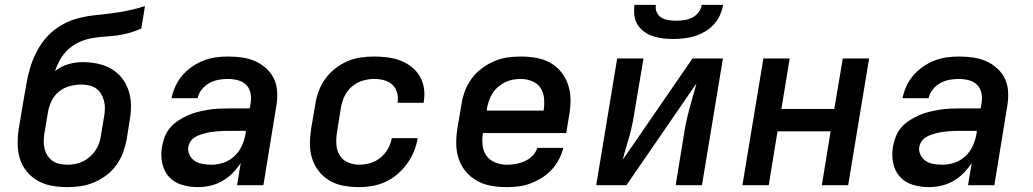

<svg xmlns="http://www.w3.org/2000/svg" viewBox="-20 -760 4240 788"><path d="M256 8Q224 8 193 2.5Q162 -3 136 -17.5Q110 -32 90.5 -55.5Q71 -79 62 -107.5Q53 -136 52.5 -168Q52 -200 57 -232L70 -309Q72 -320 73.5 -330.5Q75 -341 77 -351Q83 -385 89 -419.5Q95 -454 105.5 -487.5Q116 -521 133.5 -553.5Q151 -586 176 -612.5Q201 -639 233.5 -657.5Q266 -676 300.5 -685Q335 -694 369.5 -697.5Q404 -701 438.5 -705.5Q473 -710 507 -717Q541 -724 575 -735L560 -643Q536 -632 510.5 -625Q485 -618 459.5 -614.5Q434 -611 408.5 -609.5Q383 -608 357.5 -603.5Q332 -599 307 -588Q282 -577 261.5 -558.5Q241 -540 227.5 -516.5Q214 -493 206 -468Q230 -488 260 -496.5Q290 -505 319 -505Q351 -505 381.5 -498.5Q412 -492 437 -477.5Q462 -463 480.5 -439.5Q499 -416 508 -387.5Q517 -359 517.5 -328Q518 -297 512 -265L500 -188Q495 -161 485 -134Q475 -107 458 -83Q441 -59 417 -41Q393 -23 366 -11.5Q339 0 311 4Q283 8 256 8ZM257 -84Q273 -84 289 -87Q305 -90 320.5 -97.5Q336 -105 349 -116.5Q362 -128 371.5 -142Q381 -156 386.5 -171.5Q392 -187 394 -203L407 -280Q410 -297 410.5 -313.5Q411 -330 407 -345.5Q403 -361 395 -374.5Q387 -388 374.5 -397Q362 -406 345.5 -409.5Q329 -413 313 -413Q290 -413 266 -406.5Q242 -400 222.5 -384.5Q203 -369 192 -346.5Q181 -324 177 -301L163 -217Q160 -200 159.5 -183.5Q159 -167 162.5 -151.5Q166 -136 174.5 -122.5Q183 -109 195.5 -100Q208 -91 224 -87.5Q240 -84 257 -84Z M791 8Q757 8 725 -2Q693 -12 672.5 -35.5Q652 -59 645.5 -92Q639 -125 645 -159Q649 -180 657 -200.5Q665 -221 679.5 -237.5Q694 -254 713 -266Q732 -278 752 -287Q772 -296 793 -301Q814 -306 835 -309.5Q856 -313 876.5 -314Q897 -315 918 -315H1005L1009 -340Q1012 -360 1007.5 -380Q1003 -400 989 -413Q975 -426 955.5 -431Q936 -436 915 -436Q896 -436 876.5 -432.5Q857 -429 839 -419Q821 -409 808 -392.5Q795 -376 791 -357H684Q689 -382 700 -406Q711 -430 728.5 -450.5Q746 -471 768.5 -486.5Q791 -502 815.5 -511.5Q840 -521 865 -524.5Q890 -528 915 -528Q945 -528 973.5 -524Q1002 -520 1027 -509Q1052 -498 1072.5 -479.5Q1093 -461 1104.5 -436.5Q1116 -412 1117.5 -383Q1119 -354 1114 -325L1061 0H953L968 -91Q968 -91 968 -91Q968 -91 968 -91Q968 -91 968 -91Q968 -91 968 -91Q953 -68 933.5 -48.5Q914 -29 890.5 -16Q867 -3 841.5 2.5Q816 8 791 8ZM848 -84Q873 -84 898 -92.5Q923 -101 942.5 -119.5Q962 -138 973 -162.5Q984 -187 988 -212L989 -223H918Q906 -223 894.5 -222.5Q883 -222 871.5 -221Q860 -220 848.5 -218.5Q837 -217 825 -214Q813 -211 801.5 -207Q790 -203 779.5 -196.5Q769 -190 762 -179.5Q755 -169 753 -158Q750 -140 758 -124Q766 -108 780 -99Q794 -90 812 -87Q830 -84 848 -84Z M1454 8Q1422 8 1391 2.5Q1360 -3 1334 -18Q1308 -33 1289.5 -56Q1271 -79 1261.5 -108Q1252 -137 1252 -168.5Q1252 -200 1257 -232L1274 -332Q1278 -359 1288 -386Q1298 -413 1315 -436.5Q1332 -460 1355.5 -478.5Q1379 -497 1405.5 -508.5Q1432 -520 1460 -524Q1488 -528 1515 -528Q1543 -528 1570.5 -524.5Q1598 -521 1623 -511.5Q1648 -502 1668.5 -486Q1689 -470 1702.5 -447.5Q1716 -425 1720 -397.5Q1724 -370 1719 -342Q1719 -341 1719 -340Q1719 -339 1719 -338H1612Q1612 -339 1612 -339.5Q1612 -340 1612 -340Q1615 -361 1609.5 -380.5Q1604 -400 1589.5 -413Q1575 -426 1555.5 -431Q1536 -436 1515 -436Q1491 -436 1467 -428.5Q1443 -421 1423.5 -404Q1404 -387 1393.5 -364Q1383 -341 1379 -317L1363 -217Q1359 -192 1360.5 -167.5Q1362 -143 1373.5 -123.5Q1385 -104 1407 -94Q1429 -84 1454 -84Q1476 -84 1499 -90.5Q1522 -97 1541 -112.5Q1560 -128 1572 -149Q1584 -170 1588 -193H1694Q1690 -166 1679 -139Q1668 -112 1651 -88.5Q1634 -65 1611.5 -45.5Q1589 -26 1563 -14Q1537 -2 1509 3Q1481 8 1454 8Z M2060 8Q2027 8 1996 2.5Q1965 -3 1938.5 -17.5Q1912 -32 1892.5 -55Q1873 -78 1863 -107Q1853 -136 1852.5 -168Q1852 -200 1857 -232L1874 -332Q1878 -359 1888 -386Q1898 -413 1915.5 -437Q1933 -461 1957 -479Q1981 -497 2007.5 -508.5Q2034 -520 2062 -524Q2090 -528 2117 -528Q2150 -528 2181 -522.5Q2212 -517 2238 -502.5Q2264 -488 2283 -464.5Q2302 -441 2311.5 -412.5Q2321 -384 2321.5 -352Q2322 -320 2316 -288L2304 -214H1962Q1958 -189 1960.5 -164.5Q1963 -140 1976.5 -121Q1990 -102 2012.5 -93Q2035 -84 2060 -84Q2078 -84 2096.5 -87Q2115 -90 2133 -98Q2151 -106 2165.5 -120.5Q2180 -135 2185 -153H2292Q2286 -129 2274 -106Q2262 -83 2244 -63.5Q2226 -44 2203.5 -30Q2181 -16 2157 -7Q2133 2 2108.5 5Q2084 8 2060 8ZM1978 -306H2211Q2215 -331 2213 -355.5Q2211 -380 2198.5 -399Q2186 -418 2163.5 -427Q2141 -436 2116 -436Q2101 -436 2084.5 -433Q2068 -430 2053 -422.5Q2038 -415 2024.5 -403.5Q2011 -392 2002 -378Q1993 -364 1987.5 -348.5Q1982 -333 1979 -317Z M2427 0 2513 -520H2621L2586 -312Q2582 -286 2577 -260Q2572 -234 2565 -208Q2558 -182 2550 -156Q2542 -130 2536 -104H2535Q2535 -104 2535 -103.5Q2535 -103 2535 -103L2822 -520H2947L2861 0H2753L2787 -208Q2791 -234 2796.5 -260Q2802 -286 2809 -312Q2816 -338 2823.5 -364Q2831 -390 2838 -416Q2838 -416 2838 -416.5Q2838 -417 2838 -417L2551 0ZM2743 -600Q2721 -600 2700 -602.5Q2679 -605 2659.5 -611.5Q2640 -618 2623.5 -630Q2607 -642 2596.5 -659Q2586 -676 2583.5 -697Q2581 -718 2584 -740H2672Q2669 -724 2675.5 -709.5Q2682 -695 2695 -687.5Q2708 -680 2723.5 -677.5Q2739 -675 2755 -675Q2772 -675 2788.5 -677.5Q2805 -680 2820.5 -687.5Q2836 -695 2847 -709.5Q2858 -724 2860 -740H2948Q2944 -718 2934.5 -697Q2925 -676 2909 -659Q2893 -642 2872.5 -630Q2852 -618 2830.5 -611.5Q2809 -605 2787 -602.5Q2765 -600 2743 -600Z M3027 0 3113 -520H3221L3187 -313H3404L3439 -520H3547L3461 0H3353L3389 -221H3171L3135 0Z M3791 8Q3757 8 3725 -2Q3693 -12 3672.5 -35.5Q3652 -59 3645.5 -92Q3639 -125 3645 -159Q3649 -180 3657 -200.5Q3665 -221 3679.5 -237.5Q3694 -254 3713 -266Q3732 -278 3752 -287Q3772 -296 3793 -301Q3814 -306 3835 -309.5Q3856 -313 3876.5 -314Q3897 -315 3918 -315H4005L4009 -340Q4012 -360 4007.5 -380Q4003 -400 3989 -413Q3975 -426 3955.5 -431Q3936 -436 3915 -436Q3896 -436 3876.5 -432.5Q3857 -429 3839 -419Q3821 -409 3808 -392.5Q3795 -376 3791 -357H3684Q3689 -382 3700 -406Q3711 -430 3728.5 -450.5Q3746 -471 3768.5 -486.5Q3791 -502 3815.5 -511.5Q3840 -521 3865 -524.5Q3890 -528 3915 -528Q3945 -528 3973.5 -524Q4002 -520 4027 -509Q4052 -498 4072.5 -479.5Q4093 -461 4104.5 -436.5Q4116 -412 4117.5 -383Q4119 -354 4114 -325L4061 0H3953L3968 -91Q3968 -91 3968 -91Q3968 -91 3968 -91Q3968 -91 3968 -91Q3968 -91 3968 -91Q3953 -68 3933.5 -48.5Q3914 -29 3890.5 -16Q3867 -3 3841.5 2.5Q3816 8 3791 8ZM3848 -84Q3873 -84 3898 -92.5Q3923 -101 3942.5 -119.5Q3962 -138 3973 -162.5Q3984 -187 3988 -212L3989 -223H3918Q3906 -223 3894.5 -222.5Q3883 -222 3871.5 -221Q3860 -220 3848.5 -218.5Q3837 -217 3825 -214Q3813 -211 3801.5 -207Q3790 -203 3779.5 -196.5Q3769 -190 3762 -179.5Q3755 -169 3753 -158Q3750 -140 3758 -124Q3766 -108 3780 -99Q3794 -90 3812 -87Q3830 -84 3848 -84Z"/></svg>

Font: Iosevka SS04 SmBd Ex Obl
Style: Regular
Weight: 600
Width: 7
Italic angle: -9°
Monospace: yes
Designer: Belleve Invis
Foundry: Belleve Invis
Version: Version 19.0.0; ttfautohint (v1.8.4)